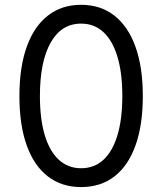

<svg xmlns="http://www.w3.org/2000/svg" viewBox="-20 -757 665 787"><path d="M312.5 9.8Q232.4 9.8 175.8 -34.2Q119.1 -78.1 89.4 -161.4Q59.6 -244.6 59.6 -363.3Q59.6 -481.4 89.6 -565.2Q119.6 -648.9 176.3 -693.1Q232.9 -737.3 312.5 -737.3Q392.1 -737.3 448.7 -693.1Q505.4 -648.9 535.4 -565.2Q565.4 -481.4 565.4 -363.3Q565.4 -244.6 535.6 -161.4Q505.9 -78.1 449.5 -34.2Q393.1 9.8 312.5 9.8ZM312.5 -67.4Q366.7 -67.4 404.3 -102.3Q441.9 -137.2 461.7 -203.6Q481.4 -270 481.4 -363.3Q481.4 -457 461.7 -523.4Q441.9 -589.8 404.3 -625Q366.7 -660.2 312.5 -660.2Q231.4 -660.2 187.5 -582Q143.6 -503.9 143.6 -363.3Q143.6 -270 163.3 -203.6Q183.1 -137.2 220.9 -102.3Q258.8 -67.4 312.5 -67.4Z"/></svg>

Font: GitLab Sans
Style: Regular
Weight: 400
Designer: Rasmus Andersson
Foundry: Modifications by GitLab B.V., manufactured by rsms
Version: Version 4.000;git-c8fb6b7